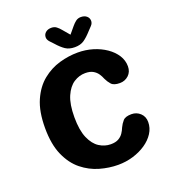

<svg xmlns="http://www.w3.org/2000/svg" viewBox="-145 -904 909 1021"><g transform="rotate(-20 309.5 -393.5)"><path d="M348.9 10.3Q297.9 10.3 245.2 -4.7Q192.6 -19.7 148.1 -55.5Q103.6 -91.3 76.4 -152.9Q49.2 -214.4 49.2 -307.1Q49.2 -400.2 76.4 -461.8Q103.6 -523.3 148.1 -559.1Q192.6 -594.9 245.2 -610Q297.9 -625 348.9 -625Q393.6 -625 434.2 -612.8Q474.8 -600.5 506.8 -578.5Q538.9 -556.4 557.4 -527.4Q575.8 -498.4 575.8 -464.9Q575.8 -433.7 555.2 -414.5Q534.5 -395.4 505.8 -395.4Q471.2 -395.4 457.7 -410.8Q444.1 -426.1 435.3 -445Q429.5 -460.2 419.7 -474.8Q409.8 -489.3 393.1 -498.9Q376.4 -508.5 349.1 -508.5Q314.9 -508.5 284.3 -488.8Q253.8 -469 234.6 -424.9Q215.4 -380.8 215.4 -307.1Q215.4 -233.5 234.6 -189.3Q253.8 -145.2 284.3 -125.7Q314.9 -106.2 349.1 -106.2Q376.4 -106.2 393.1 -115.7Q409.8 -125.2 419.7 -139.9Q429.5 -154.5 435.3 -169.6Q444.1 -188.6 457.7 -203.9Q471.2 -219.2 505.8 -219.2Q534.5 -219.2 555.2 -199.9Q575.8 -180.5 575.8 -149.7Q575.8 -116.2 557.2 -87Q538.5 -57.8 506.4 -36Q474.3 -14.2 433.5 -1.9Q392.8 10.3 348.9 10.3ZM462.8 -732.3 443.1 -711.5Q419.2 -684.8 398.5 -670.6Q377.8 -656.5 346.1 -656.5Q314.3 -656.5 293.2 -670.6Q272.1 -684.8 248.7 -711.5L229.1 -732.3Q217.3 -745.3 217.3 -758.4Q217.3 -775.2 229.8 -785.9Q242.2 -796.6 262.3 -796.6Q279.3 -796.6 291.1 -787.7Q302.9 -778.8 313.8 -765.3L346.2 -727.1L378 -765.2Q388.4 -777.8 400.5 -787.2Q412.5 -796.6 429.4 -796.6Q449.7 -796.6 462.2 -786Q474.7 -775.3 474.7 -758.6Q474.7 -752.8 472.1 -746Q469.6 -739.2 462.8 -732.3Z"/></g></svg>

Font: Sono ExtraLight
Style: Regular
Weight: 200
Designer: Tyler Finck
Foundry: Tyler Finck
Version: Version 2.112